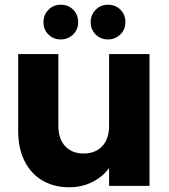

<svg xmlns="http://www.w3.org/2000/svg" viewBox="-20 -787 714 813"><path d="M613 -558V0H442V-76Q416 -39 371.5 -16.5Q327 6 273 6Q209 6 160 -22.5Q111 -51 84 -105Q57 -159 57 -232V-558H227V-255Q227 -199 256 -168Q285 -137 334 -137Q384 -137 413 -168Q442 -199 442 -255V-558ZM237 -620Q206 -620 185 -641Q164 -662 164 -693Q164 -724 185 -745.5Q206 -767 237 -767Q269 -767 290 -746Q311 -725 311 -693Q311 -662 289.5 -641Q268 -620 237 -620ZM437 -620Q406 -620 385 -641Q364 -662 364 -693Q364 -724 385 -745.5Q406 -767 437 -767Q469 -767 490 -746Q511 -725 511 -693Q511 -662 489.5 -641Q468 -620 437 -620Z"/></svg>

Font: MSTAGE
Style: Bold
Weight: 700
Designer: Ninad Kale (Devanagari), Jonny Pinhorn (Latin)
Foundry: Indian Type Foundry
Version: 4.004